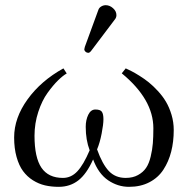

<svg xmlns="http://www.w3.org/2000/svg" viewBox="-20 -704 720 736"><path d="M385.3 -684.1Q400.4 -684.1 413.3 -672.6Q426.3 -661.1 426.3 -646Q426.3 -637.7 421.4 -630.9L329.6 -509.3Q323.7 -501.5 318.4 -501.5Q312.5 -501.5 307.9 -505.6Q303.2 -509.8 303.2 -515.1Q303.2 -517.6 305.2 -524.4L357.4 -667Q360.4 -674.8 368.4 -679.4Q376.5 -684.1 385.3 -684.1ZM646 -205.6Q646 -160.6 636.2 -122.6Q626.5 -84.5 606.4 -53.7Q586.4 -22.9 552.7 -5.4Q519 12.2 474.6 12.2Q431.6 12.2 394.5 -12.9Q357.4 -38.1 336.9 -92.8Q312 -37.1 280.3 -12.5Q248.5 12.2 205.1 12.2Q176.8 12.2 152.6 6.6Q128.4 1 106.2 -12.9Q84 -26.9 68.4 -48.1Q52.7 -69.3 43.5 -102.3Q34.2 -135.3 34.2 -177.2Q34.2 -252 85.7 -323.2Q137.2 -394.5 223.1 -441.9L235.8 -422.4Q221.7 -414.6 202.6 -396Q183.6 -377.4 162.4 -348.1Q141.1 -318.8 126.7 -274.9Q112.3 -231 112.3 -183.6Q112.3 -100.1 138.9 -61Q165.5 -22 221.2 -22Q252.9 -22 276.6 -47.4Q300.3 -72.8 323.7 -127.9Q308.6 -167.5 308.6 -217.8Q308.6 -244.1 318.4 -264.2Q328.1 -284.2 345.7 -284.2Q364.7 -284.2 370.6 -275.4Q376.5 -266.6 376.5 -247.1Q376.5 -227.1 369.6 -191.9Q362.8 -156.7 352.1 -131.3Q372.1 -75.2 397 -48.6Q421.9 -22 461.9 -22Q489.3 -22 509 -33Q528.8 -43.9 540 -60.5Q551.3 -77.1 557.6 -103.8Q564 -130.4 565.9 -154.8Q567.9 -179.2 567.9 -212.4Q567.9 -323.2 446.8 -422.9L461.9 -441.9Q473.1 -436.5 484.1 -431.2Q495.1 -425.8 514.6 -413.6Q534.2 -401.4 550.5 -388.2Q566.9 -375 585.2 -355.2Q603.5 -335.4 616.2 -314Q628.9 -292.5 637.5 -264.2Q646 -235.8 646 -205.6Z"/></svg>

Font: Libertinage
Style: l
Weight: 400
Designer: OSP
Foundry: OSP
Version: Version 1.0; 2008; OFL relea